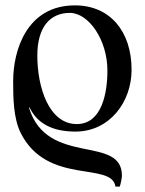

<svg xmlns="http://www.w3.org/2000/svg" viewBox="-20 -480 540 715"><path d="M426 215C430 203 434 182 434 174C434 20 155 142 88 -79L90 -80C118 -21 174 10 261 10C388 10 470 -100 470 -220C470 -364 389 -460 259 -460C80 -460 29 -293 29 -178C29 -114 30 -40 57 15C156 212 396 120 410 215ZM380 -217C380 -133 359 -18 266 -18C162 -18 119 -155 119 -273C119 -381 168 -432 240 -432C310 -432 380 -332 380 -217Z"/></svg>

Font: STIXGeneral
Style: Regular
Weight: 400
Designer: MicroPress Inc., with final additions and corrections provided by Coen Hoffman, Elsevier (retired)
Version: Version 1.1.0